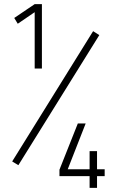

<svg xmlns="http://www.w3.org/2000/svg" viewBox="-20 -810 565 930"><path d="M183 -790V-478H148V-751L66 -695L49 -723L148 -790ZM39 -28 431 -659 461 -640 69 -10ZM414 100V43H268V12L357 -212H395L308 10H414V-78H450V10H487V43H450V100Z"/></svg>

Font: Titillium Web ExtraLight
Style: Regular
Weight: 275
Version: Version 1.002;PS 57.000;hotconv 1.0.70;makeotf.lib2.5.55311